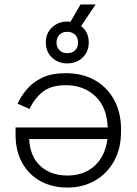

<svg xmlns="http://www.w3.org/2000/svg" viewBox="-20 -829 614 863"><path d="M524 -249V-237Q524 -162 493 -105.5Q462 -49 407.5 -17.5Q353 14 283 14Q215 14 162.5 -14.5Q110 -43 80 -96.5Q50 -150 50 -224V-256H464Q461 -347 408.5 -396.5Q356 -446 276 -446Q208 -446 170.5 -415Q133 -384 113 -339L59 -363Q74 -396 100.5 -427.5Q127 -459 169 -479.5Q211 -500 276 -500Q351 -500 406.5 -468.5Q462 -437 493 -380Q524 -323 524 -249ZM111 -204Q115 -125 162 -82.5Q209 -40 283 -40Q356 -40 404 -82.5Q452 -125 463 -204ZM278 -699 342 -809H410L336 -699ZM186 -638Q186 -680 214 -706Q242 -732 282 -732Q323 -732 351 -706Q379 -680 379 -638Q379 -596 351 -570Q323 -544 282 -544Q242 -544 214 -570Q186 -596 186 -638ZM331 -638Q331 -659 318 -672.5Q305 -686 282 -686Q260 -686 247 -672.5Q234 -659 234 -638Q234 -617 247 -603.5Q260 -590 282 -590Q305 -590 318 -603.5Q331 -617 331 -638Z"/></svg>

Font: Space 7353
Style: Regular
Weight: 400
Designer: Christine Claussen + Ruben Lyon  (Space 7353)
Version: Version 1.000;FEAKit 1.0